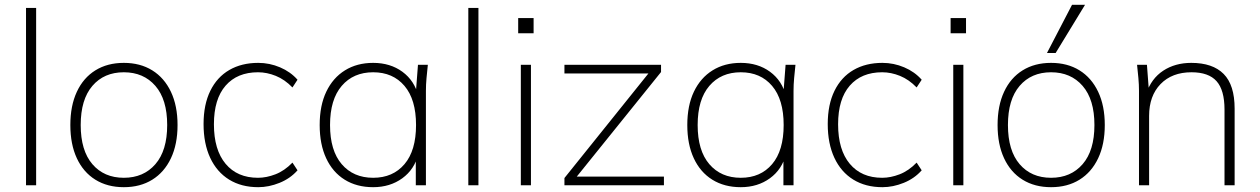

<svg xmlns="http://www.w3.org/2000/svg" viewBox="-20 -769 5230 797"><path d="M88 0V-736H130V0Z M494 8Q426 8 376 -23Q326 -54 299 -112Q272 -170 272 -250Q272 -330 299 -388Q326 -446 376 -477Q426 -508 494 -508Q562 -508 612 -477Q662 -446 689.5 -388Q717 -330 717 -250Q717 -170 689.5 -112Q662 -54 612 -23Q562 8 494 8ZM494 -31Q576 -31 625 -87.5Q674 -144 674 -250Q674 -356 625 -412.5Q576 -469 494 -469Q412 -469 363.5 -412.5Q315 -356 315 -250Q315 -144 363.5 -87.5Q412 -31 494 -31Z M1052 8Q982 8 931 -23.5Q880 -55 852.5 -114Q825 -173 825 -254Q825 -335 853 -392Q881 -449 932 -478.5Q983 -508 1052 -508Q1099 -508 1142.5 -489.5Q1186 -471 1215 -438L1194 -406Q1162 -439 1125 -454Q1088 -469 1051 -469Q965 -469 916.5 -413.5Q868 -358 868 -253Q868 -147 916.5 -89Q965 -31 1051 -31Q1086 -31 1123.5 -45.5Q1161 -60 1194 -94L1215 -62Q1185 -28 1140.5 -10Q1096 8 1052 8Z M1529 8Q1461 8 1411 -23Q1361 -54 1334 -112Q1307 -170 1307 -250Q1307 -331 1334.5 -388.5Q1362 -446 1412 -477Q1462 -508 1529 -508Q1600 -508 1650.5 -471Q1701 -434 1717 -369H1705L1715 -500H1756Q1753 -472 1750.5 -445Q1748 -418 1748 -392V0H1706V-131H1717Q1701 -66 1650 -29Q1599 8 1529 8ZM1529 -31Q1611 -31 1659 -87.5Q1707 -144 1707 -250Q1707 -356 1659 -412.5Q1611 -469 1529 -469Q1447 -469 1398.5 -412.5Q1350 -356 1350 -250Q1350 -144 1398.5 -87.5Q1447 -31 1529 -31Z M1924 0V-736H1966V0Z M2142 0V-500H2184V0ZM2131 -631V-694H2195V-631Z M2323 0V-30L2682 -477L2683 -464H2323V-500H2724V-470L2363 -22L2362 -36H2736V0Z M3055 8Q2987 8 2937 -23Q2887 -54 2860 -112Q2833 -170 2833 -250Q2833 -331 2860.5 -388.5Q2888 -446 2938 -477Q2988 -508 3055 -508Q3126 -508 3176.5 -471Q3227 -434 3243 -369H3231L3241 -500H3282Q3279 -472 3276.5 -445Q3274 -418 3274 -392V0H3232V-131H3243Q3227 -66 3176 -29Q3125 8 3055 8ZM3055 -31Q3137 -31 3185 -87.5Q3233 -144 3233 -250Q3233 -356 3185 -412.5Q3137 -469 3055 -469Q2973 -469 2924.5 -412.5Q2876 -356 2876 -250Q2876 -144 2924.5 -87.5Q2973 -31 3055 -31Z M3643 8Q3573 8 3522 -23.5Q3471 -55 3443.5 -114Q3416 -173 3416 -254Q3416 -335 3444 -392Q3472 -449 3523 -478.5Q3574 -508 3643 -508Q3690 -508 3733.5 -489.5Q3777 -471 3806 -438L3785 -406Q3753 -439 3716 -454Q3679 -469 3642 -469Q3556 -469 3507.5 -413.5Q3459 -358 3459 -253Q3459 -147 3507.5 -89Q3556 -31 3642 -31Q3677 -31 3714.5 -45.5Q3752 -60 3785 -94L3806 -62Q3776 -28 3731.5 -10Q3687 8 3643 8Z M3937 0V-500H3979V0ZM3926 -631V-694H3990V-631Z M4343 8Q4275 8 4225 -23Q4175 -54 4148 -112Q4121 -170 4121 -250Q4121 -330 4148 -388Q4175 -446 4225 -477Q4275 -508 4343 -508Q4411 -508 4461 -477Q4511 -446 4538.5 -388Q4566 -330 4566 -250Q4566 -170 4538.5 -112Q4511 -54 4461 -23Q4411 8 4343 8ZM4343 -31Q4425 -31 4474 -87.5Q4523 -144 4523 -250Q4523 -356 4474 -412.5Q4425 -469 4343 -469Q4261 -469 4212.5 -412.5Q4164 -356 4164 -250Q4164 -144 4212.5 -87.5Q4261 -31 4343 -31ZM4326 -549 4430 -749H4484L4362 -549Z M4708 0V-392Q4708 -418 4705.5 -445Q4703 -472 4700 -500H4741L4750 -380H4738Q4759 -443 4808.5 -475.5Q4858 -508 4925 -508Q5014 -508 5059.5 -462Q5105 -416 5105 -318V0H5063V-314Q5063 -395 5030 -432Q4997 -469 4926 -469Q4845 -469 4797.5 -420Q4750 -371 4750 -288V0Z"/></svg>

Font: Mulish ExtraLight
Style: Regular
Weight: 200
Designer: Vernon Adams
Foundry: Vernon Adams
Version: Version 3.603